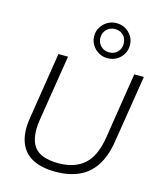

<svg xmlns="http://www.w3.org/2000/svg" viewBox="-141 -1087 1007 1196"><g transform="rotate(15 363.0 -488.5)"><path d="M331 8Q240 8 181.5 -23.5Q123 -55 100 -118.5Q77 -182 92 -275L160 -705H222L154 -279Q136 -163 177.5 -105.5Q219 -48 336 -48Q438 -48 500 -101.5Q562 -155 582 -279L649 -705H711L642 -273Q627 -175 586.5 -112.5Q546 -50 481.5 -21Q417 8 331 8ZM461 -759Q429 -759 403 -774.5Q377 -790 361.5 -815.5Q346 -841 346 -872Q346 -904 361.5 -929Q377 -954 403 -969.5Q429 -985 461 -985Q494 -985 520 -969.5Q546 -954 561 -929Q576 -904 576 -872Q576 -841 561 -815.5Q546 -790 520 -774.5Q494 -759 461 -759ZM461 -797Q495 -797 515.5 -818.5Q536 -840 536 -872Q536 -904 515.5 -925.5Q495 -947 461 -947Q429 -947 407.5 -925.5Q386 -904 386 -872Q386 -840 407.5 -818.5Q429 -797 461 -797Z"/></g></svg>

Font: Mulish ExtraLight Light
Style: Italic
Weight: 300
Italic angle: -9°
Version: Version 3.603